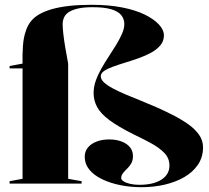

<svg xmlns="http://www.w3.org/2000/svg" viewBox="-20 -765 871 800"><path d="M570 15Q524 15 481.5 6.5Q439 -2 405 -18.5Q371 -35 352 -58.5Q333 -82 333 -112Q333 -134 346 -150Q359 -166 382 -175Q405 -184 435 -184Q464 -184 486.5 -175.5Q509 -167 521.5 -151.5Q534 -136 534 -115Q534 -96 526.5 -83.5Q519 -71 509.5 -62Q500 -53 492.5 -43.5Q485 -34 485 -23Q485 -16 495 -9.5Q505 -3 522 1Q539 5 561 5Q619 5 652.5 -16.5Q686 -38 686 -75Q686 -106 664.5 -128Q643 -150 609 -168.5Q575 -187 537 -205Q473 -237 436.5 -264Q400 -291 385 -318.5Q370 -346 370 -377Q370 -403 379 -428.5Q388 -454 402.5 -479.5Q417 -505 433.5 -530Q450 -555 464.5 -579Q479 -603 488.5 -624.5Q498 -646 498 -665Q498 -686 485 -702Q472 -718 443 -726.5Q414 -735 366 -735Q331 -735 307.5 -730Q284 -725 269 -716Q254 -707 247.5 -693.5Q241 -680 241 -664Q241 -649 244 -622.5Q247 -596 252.5 -564Q258 -532 264 -500V-20L320 -10V0H20V-10L74 -20V-480H20V-490L74 -500Q73 -535 75.5 -572.5Q78 -610 88 -637Q95 -659 109 -676.5Q123 -694 145.5 -706.5Q168 -719 198.5 -727.5Q229 -736 269.5 -740.5Q310 -745 362 -745Q433 -745 489 -734Q545 -723 583.5 -704Q622 -685 642.5 -662.5Q663 -640 663 -618Q663 -594 648.5 -576.5Q634 -559 610.5 -546Q587 -533 559 -523Q531 -513 503 -504.5Q475 -496 451.5 -487.5Q428 -479 414 -469.5Q400 -460 400 -447Q400 -434 413.5 -421.5Q427 -409 450.5 -396.5Q474 -384 503.5 -371.5Q533 -359 565.5 -346Q598 -333 628 -320Q664 -304 699.5 -286Q735 -268 763.5 -248Q792 -228 809 -204Q826 -180 826 -151Q826 -110 804.5 -78.5Q783 -47 747 -26.5Q711 -6 665.5 4.5Q620 15 570 15Z"/></svg>

Font: Kalnia Thin SemiBold
Style: Regular
Weight: 600
Version: Version 1.105